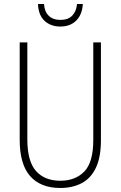

<svg xmlns="http://www.w3.org/2000/svg" viewBox="-20 -925 600 955"><path d="M482 -228Q482 -142 456.5 -89.5Q431 -37 385.5 -13.5Q340 10 280 10Q182 10 130 -49Q78 -108 78 -229V-714H116V-231Q116 -123 159 -74.5Q202 -26 280 -26Q355 -26 399.5 -72Q444 -118 444 -229V-714H482ZM392 -905Q389 -853 359.5 -823Q330 -793 280 -793Q232 -793 201.5 -821.5Q171 -850 169 -905H199Q201 -868 222 -847Q243 -826 281 -826Q319 -826 339.5 -847.5Q360 -869 363 -905Z"/></svg>

Font: Noto Sans Thai Cond ExtLt
Style: Regular
Weight: 200
Width: 3
Designer: Monotype Design Team
Foundry: Monotype Imaging Inc.
Version: Version 2.002; ttfautohint (v1.8.4.7-5d5b)